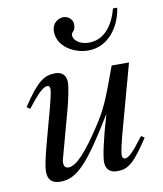

<svg xmlns="http://www.w3.org/2000/svg" viewBox="-78 -731 683 806"><g transform="rotate(-10 263.5 -328.0)"><path d="M458 -667C441 -601 402 -543 334 -543C293 -543 269 -566 269 -586C269 -601 286 -599 286 -629C286 -652 266 -667 246 -667C225 -667 197 -651 197 -614C197 -549 267 -511 326 -511C417 -511 467 -596 476 -667ZM481 -119C430 -52 414 -38 398 -38C391 -38 387 -44 387 -55C387 -67 397 -110 402 -129L485 -432H411C362 -298 348 -260 301 -189C239 -95 193 -42 159 -42C144 -42 139 -52 139 -67C139 -71 141 -80 142 -83L196 -281C208 -324 218 -378 218 -393C218 -424 202 -441 172 -441C125 -441 94 -421 29 -322L43 -312C94 -379 115 -394 131 -394C138 -394 141 -388 141 -377C141 -365 130 -322 124 -299L89 -170C70 -101 62 -61 62 -42C62 -5 80 11 115 11C186 11 236 -42 354 -236C322 -128 309 -61 309 -39C309 -8 327 9 357 9C405 9 430 -11 495 -110Z"/></g></svg>

Font: XITS
Style: Italic
Weight: 400
Italic angle: -16.33°
Designer: MicroPress Inc., with final additions and corrections provided by Coen Hoffman, Elsevier (retired)
Version: Version 1.107